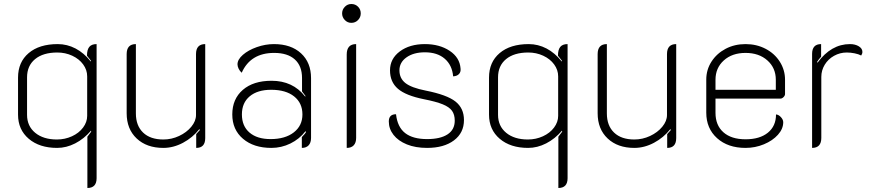

<svg xmlns="http://www.w3.org/2000/svg" viewBox="-20 -729 4368 958"><path d="M462 160Q462 209 416 209V-47L435 -72L434 -77Q399 -36 355 -13.5Q311 9 265 9Q177 9 123.5 -36.5Q70 -82 70 -157V-342Q70 -419 123 -464Q176 -509 268 -509Q315 -509 357 -487Q399 -465 433 -422L434 -426L414 -451Q414 -481 425.5 -495Q437 -509 462 -509ZM115 -343V-156Q115 -100 155.5 -66.5Q196 -33 264 -33Q304 -33 339 -49Q374 -65 394.5 -92.5Q415 -120 415 -151V-348Q415 -380 395 -407.5Q375 -435 340.5 -451Q306 -467 266 -467Q195 -467 155 -434Q115 -401 115 -343Z M1004 -40Q1004 9 959 9V-60L977 -80L975 -85Q941 -42 893 -16.5Q845 9 795 9Q712 9 662 -38Q612 -85 612 -164V-459Q612 -509 658 -509V-163Q658 -102 694 -67.5Q730 -33 795 -33Q836 -33 873.5 -50.5Q911 -68 934.5 -96.5Q958 -125 958 -155V-459Q958 -509 1004 -509Z M1139 -158Q1139 -235 1191.5 -280.5Q1244 -326 1335 -326Q1441 -326 1502 -248L1505 -249Q1495 -263 1487 -273V-340Q1487 -400 1451 -432.5Q1415 -465 1348 -465Q1230 -465 1186 -366Q1176 -375 1170.5 -386.5Q1165 -398 1165 -408Q1165 -432 1192 -455.5Q1219 -479 1261.5 -494Q1304 -509 1347 -509Q1432 -509 1482 -463Q1532 -417 1532 -339V-41Q1532 -17 1520 -4Q1508 9 1486 9V-45Q1504 -63 1507 -71L1504 -74Q1474 -35 1429 -13Q1384 9 1334 9Q1246 9 1192.5 -36.5Q1139 -82 1139 -158ZM1489 -158Q1489 -215 1447.5 -248Q1406 -281 1333 -281Q1265 -281 1226 -248.5Q1187 -216 1187 -158Q1187 -100 1225 -67.5Q1263 -35 1330 -35Q1403 -35 1446 -68.5Q1489 -102 1489 -158Z M1687 -662Q1687 -681 1700.5 -695Q1714 -709 1733 -709Q1753 -709 1766.5 -695.5Q1780 -682 1780 -662Q1780 -643 1766.5 -629Q1753 -615 1733 -615Q1714 -615 1700.5 -629Q1687 -643 1687 -662ZM1710 -457Q1710 -509 1757 -509V-41Q1757 -17 1745 -4Q1733 9 1710 9Z M1920 -123Q1920 -159 1956 -159Q1963 -95 2001.5 -65Q2040 -35 2111 -35Q2177 -35 2213 -58.5Q2249 -82 2249 -127Q2249 -157 2235.5 -176Q2222 -195 2189 -208.5Q2156 -222 2095 -234Q2005 -252 1965.5 -286Q1926 -320 1926 -378Q1926 -436 1975 -472.5Q2024 -509 2100 -509Q2173 -509 2223.5 -475.5Q2274 -442 2278 -387Q2280 -370 2270 -359.5Q2260 -349 2241 -348Q2236 -404 2199 -436Q2162 -468 2100 -468Q2044 -468 2008.5 -443Q1973 -418 1973 -378Q1973 -338 2003 -314.5Q2033 -291 2104 -277Q2210 -256 2252.5 -222.5Q2295 -189 2295 -130Q2295 -66 2245 -28.5Q2195 9 2111 9Q2053 9 2010 -8.5Q1967 -26 1943.5 -56Q1920 -86 1920 -123Z M2812 160Q2812 209 2766 209V-47L2785 -72L2784 -77Q2749 -36 2705 -13.5Q2661 9 2615 9Q2527 9 2473.5 -36.5Q2420 -82 2420 -157V-342Q2420 -419 2473 -464Q2526 -509 2618 -509Q2665 -509 2707 -487Q2749 -465 2783 -422L2784 -426L2764 -451Q2764 -481 2775.5 -495Q2787 -509 2812 -509ZM2465 -343V-156Q2465 -100 2505.5 -66.5Q2546 -33 2614 -33Q2654 -33 2689 -49Q2724 -65 2744.5 -92.5Q2765 -120 2765 -151V-348Q2765 -380 2745 -407.5Q2725 -435 2690.5 -451Q2656 -467 2616 -467Q2545 -467 2505 -434Q2465 -401 2465 -343Z M3354 -40Q3354 9 3309 9V-60L3327 -80L3325 -85Q3291 -42 3243 -16.5Q3195 9 3145 9Q3062 9 3012 -38Q2962 -85 2962 -164V-459Q2962 -509 3008 -509V-163Q3008 -102 3044 -67.5Q3080 -33 3145 -33Q3186 -33 3223.5 -50.5Q3261 -68 3284.5 -96.5Q3308 -125 3308 -155V-459Q3308 -509 3354 -509Z M3504 -167V-332Q3504 -381 3530 -421.5Q3556 -462 3600.5 -485.5Q3645 -509 3700 -509Q3755 -509 3800 -485.5Q3845 -462 3871 -421Q3897 -380 3897 -331V-260Q3897 -252 3889.5 -244.5Q3882 -237 3874 -237H3550V-166Q3550 -104 3589.5 -69Q3629 -34 3700 -34Q3771 -34 3811.5 -67Q3852 -100 3852 -158Q3865 -157 3876.5 -144.5Q3888 -132 3888 -119Q3888 -86 3861.5 -56.5Q3835 -27 3791.5 -9Q3748 9 3700 9Q3612 9 3558 -39.5Q3504 -88 3504 -167ZM3851 -281V-331Q3851 -390 3809 -427.5Q3767 -465 3700 -465Q3633 -465 3591.5 -427.5Q3550 -390 3550 -331V-281Z M4078 -345V-41Q4078 9 4032 9V-460Q4032 -509 4077 -509V-446Q4064 -432 4057 -420L4059 -416Q4127 -509 4221 -509Q4247 -509 4265 -498Q4283 -487 4283 -470Q4283 -461 4277 -452Q4264 -459 4244 -463Q4224 -467 4205 -467Q4171 -467 4141.5 -450.5Q4112 -434 4095 -406Q4078 -378 4078 -345Z"/></svg>

Font: K2D Thin
Style: Regular
Weight: 100
Designer: Katatrad Aksorn Co.,Ltd.
Foundry: Cadson Demak Co.,Ltd.
Version: Version 1.000; ttfautohint (v1.6)